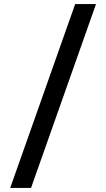

<svg xmlns="http://www.w3.org/2000/svg" viewBox="-20 -720 520 940"><path d="M30 200 348 -700H450L132 200Z"/></svg>

Font: Golos Text Medium
Style: Regular
Weight: 500
Designer: A.Korolkova, Vitaly Kuzmin
Foundry: ParaType Ltd
Version: Version 2.004